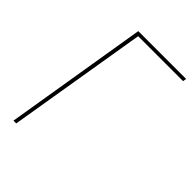

<svg xmlns="http://www.w3.org/2000/svg" viewBox="-215 -833 931 931"><g transform="rotate(45 250.5 -367.5)"><path d="M52 0 173 -735H501L498 -717H190L71 0Z"/></g></svg>

Font: Iosevka Curly Thin Oblique
Style: Regular
Weight: 100
Italic angle: -9°
Monospace: yes
Designer: Belleve Invis
Foundry: Belleve Invis
Version: Version 11.1.0; ttfautohint (v1.8.3)